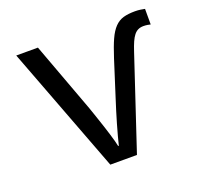

<svg xmlns="http://www.w3.org/2000/svg" viewBox="-100 -652 800 764"><g transform="rotate(-20 300.0 -270.0)"><path d="M40 -536.1H131.8L241.2 -240.2Q245.1 -229.5 250.2 -214.1Q255.4 -198.7 261.2 -181.6Q267.1 -164.6 272.9 -146.5Q278.8 -128.4 283.7 -112.1Q288.6 -95.7 292.5 -81.8Q296.4 -67.9 297.9 -59.1H300.8Q304.2 -73.7 310.3 -96.4Q316.4 -119.1 323.7 -144.3Q331.1 -169.4 338.6 -194.1Q346.2 -218.8 352.1 -236.8L401.9 -393.1Q416.5 -438.5 429.4 -467Q442.4 -495.6 458.3 -512Q474.1 -528.3 494.4 -534.2Q514.6 -540 543.9 -540Q556.6 -540 567.4 -538.3Q578.1 -536.6 585 -535.2V-469.2Q579.6 -470.7 571.8 -471.9Q564 -473.1 555.2 -473.1Q542.5 -473.1 532.7 -468.5Q522.9 -463.9 515.1 -454.1Q507.3 -444.3 500.2 -428.5Q493.2 -412.6 485.8 -390.1L356 0H243.2Z"/></g></svg>

Font: WenQuanYi Micro Hei Mono
Style: Regular
Weight: 400
Foundry: Ascender Corporation
Version: Version 0.2.0-beta